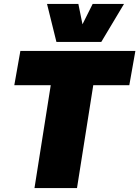

<svg xmlns="http://www.w3.org/2000/svg" viewBox="-20 -960 711 980"><path d="M640 -525H456L373 0H156L239 -525H53L84 -700H671ZM613 -940 497 -746H268L220 -940H380L401 -836L453 -940Z"/></svg>

Font: Georama Black
Style: Italic
Weight: 900
Italic angle: -9°
Designer: Jean-Baptiste Levee
Foundry: Production Type
Version: Version 1.000